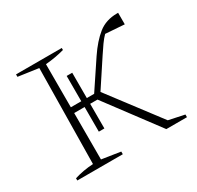

<svg xmlns="http://www.w3.org/2000/svg" viewBox="-113 -618 770 749"><g transform="rotate(-30 272.5 -243.5)"><path d="M35 0V-10Q54 -16 76 -20Q98 -24 120 -25L126 -454L35 -467V-478H241V-469Q202 -458 156 -454V-260H203V-374H228V-260H261L343 -383Q376 -432 410.5 -459.5Q445 -487 495 -487H500V-435L415 -441Q403 -429 390.5 -411.5Q378 -394 365 -374L286 -254L458 -27L529 -12V0H436L261 -234H228V-123H203V-234H156V-25L240 -12V0Z"/></g></svg>

Font: Piazzolla Thin
Style: Regular
Weight: 100
Designer: Juan Pablo del Peral
Foundry: Huerta Tipografica
Version: Version 1.330